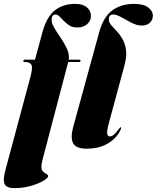

<svg xmlns="http://www.w3.org/2000/svg" viewBox="-56 -755 807 988"><path d="M64 -442Q64 -448 72 -448H124L162.5 -589.5Q184 -668 226 -701.5Q268 -735 331.5 -735Q371.5 -735 391.8 -716.5Q412 -698 412 -674Q412 -648.5 392.8 -631Q373.5 -613.5 341 -613.5Q318.5 -613.5 302 -623.5Q285.5 -633.5 273 -647Q260.5 -660.5 250 -670.5Q239.5 -680.5 229.5 -680.5Q213 -680.5 210 -660.5Q207 -640.5 221.2 -615.5Q235.5 -590.5 254.8 -562.8Q274 -535 287.8 -505.8Q301.5 -476.5 298 -448H351Q358.5 -448 358.5 -442.5Q358.5 -436 348.5 -436H295L164.5 60.5Q157 88.5 157 104Q157 119.5 165.8 127.8Q174.5 136 183.2 140.8Q192 145.5 192 151.5Q192 160.5 167.5 175.2Q143 190 103.2 201.5Q63.5 213 17.5 213Q-22.5 213 -32.2 192.2Q-42 171.5 -28 119.5L101.5 -363Q113 -407 105.8 -421.5Q98.5 -436 72 -436Q64 -436 64 -442ZM634 -735Q682 -735 706.2 -717Q730.5 -699 730.5 -674Q730.5 -652.5 715.2 -638Q700 -623.5 673.5 -623.5Q648.5 -623.5 620.8 -637.8Q593 -652 568.2 -666.2Q543.5 -680.5 527.5 -680.5Q504 -680.5 504 -655Q504 -640 516 -626Q528 -612 544.2 -595Q560.5 -578 574.2 -554.2Q588 -530.5 592.5 -497.2Q597 -464 584 -416.5L504 -121Q493 -80 495.8 -66.5Q498.5 -53 509 -53Q519 -53 529.5 -61.5Q540 -70 555.5 -91Q560 -97 561.2 -98.5Q562.5 -100 564.5 -100Q570.5 -100 563.5 -85Q545.5 -45.5 500.8 -17.8Q456 10 390.5 10Q333 10 319.5 -19.2Q306 -48.5 321 -103L454.5 -589.5Q476.5 -668.5 522 -701.8Q567.5 -735 634 -735Z"/></svg>

Font: Fraunces 144pt Black
Style: Italic
Weight: 900
Italic angle: -16°
Version: Version 1.000;[0bf87f6ff]